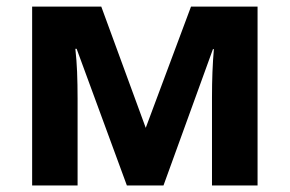

<svg xmlns="http://www.w3.org/2000/svg" viewBox="-20 -566 884 586"><path d="M766.1 -545.9V0H627V-268.1Q627 -308.6 628.4 -345.7Q629.9 -383.8 632.8 -416H629.9L479 0H367.2L213.9 -417H210Q213.9 -380.9 215.3 -346.7Q216.8 -308.6 216.8 -264.2V0H78.1V-545.9H289.1L424.8 -175.8L563 -545.9Z"/></svg>

Font: Droid Sans Thai
Style: Bold
Weight: 700
Designer: Steve Matteson
Foundry: Ascender Corporation
Version: Version 1.00